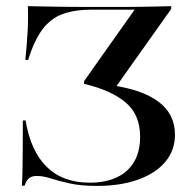

<svg xmlns="http://www.w3.org/2000/svg" viewBox="-20 -591 629 622"><path d="M293.5 11.3Q241.9 11.3 206 3.2Q170.2 -4.8 144.8 -12.9Q119.4 -21 99.2 -21Q83.9 -21 74.6 -14.1Q65.3 -7.3 59.7 10.5H50.8Q52.4 -10.5 52.8 -36.3Q53.2 -62.1 53.6 -101.2Q54 -140.3 54 -200.8H62.9Q79 -102.4 131 -50.8Q183.1 0.8 271 0.8Q321.8 0.8 358.5 -16.5Q395.2 -33.9 414.5 -66.9Q433.9 -100 433.9 -148.4Q433.9 -220.2 386.3 -259.7Q338.7 -299.2 252.4 -319.4V-328.2L416.1 -559.7H276.6Q221.8 -559.7 183.1 -545.6Q144.4 -531.5 117.7 -496Q91.1 -460.5 71 -396.8H62.1Q66.9 -444.4 69.4 -487.9Q71.8 -531.5 70.2 -571Q108.1 -570.2 157.3 -569.4Q206.5 -568.5 275.8 -568.5H342.7Q366.1 -568.5 389.1 -568.5Q412.1 -568.5 435.5 -569Q458.9 -569.4 483.5 -569.8Q508.1 -570.2 534.7 -571V-562.1L351.6 -304L337.1 -315.3Q439.5 -301.6 493.1 -261.7Q546.8 -221.8 546.8 -154.8Q546.8 -104 515.7 -66.9Q484.7 -29.8 427.8 -9.3Q371 11.3 293.5 11.3Z"/></svg>

Font: Playfair 144pt SemiExpanded SemiBold
Style: Regular
Weight: 600
Width: 6
Designer: Claus Eggers Sørensen
Foundry: Claus Eggers Sørensen
Version: Version 2.203